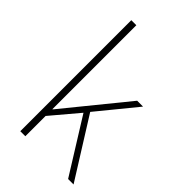

<svg xmlns="http://www.w3.org/2000/svg" viewBox="-236 -882 971 971"><g transform="rotate(45 249.5 -397.0)"><path d="M105 0H141V-145L265 -292L447 0H486L286 -319L456 -527H414L143 -194H141V-794H105Z"/></g></svg>

Font: Source Han Sans JP ExtraLight
Style: Regular
Weight: 250
Designer: Ryoko NISHIZUKA 西塚涼子 (kana, bopomofo & ideographs); Paul D. Hunt (Latin, Greek & Cyrillic); Sandoll Communications 산돌커뮤니
Foundry: Adobe
Version: Version 2.001;hotconv 1.0.107;makeotfexe 2.5.65593